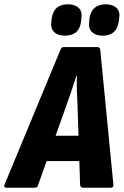

<svg xmlns="http://www.w3.org/2000/svg" viewBox="-48 -874 576 894"><path d="M-18 0Q-32 0 -27 -14L233 -641Q238 -655 249 -655H405Q418 -655 419 -641L480 -14Q482 0 467 0H339Q326 0 325 -14L313 -381Q311 -416 310 -451.5Q309 -487 310 -522H308Q297 -487 285 -451.5Q273 -416 260 -380L130 -14Q127 0 114 0ZM146 -124 186 -242H336L340 -124ZM430 -708Q397 -708 380 -725Q363 -742 367 -772L369 -790Q379 -854 445 -854Q477 -854 494.5 -837Q512 -820 507 -790L505 -772Q495 -708 430 -708ZM254 -708Q221 -708 204 -725Q187 -742 191 -772L193 -790Q203 -854 268 -854Q301 -854 318.5 -837Q336 -820 331 -790L329 -772Q321 -708 254 -708Z"/></svg>

Font: Sofia Sans Condensed Black
Style: Italic
Weight: 900
Italic angle: -9°
Version: Version 4.100